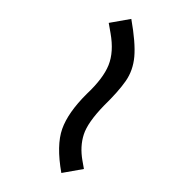

<svg xmlns="http://www.w3.org/2000/svg" viewBox="-40 -855 293 293"><g transform="rotate(-10 106.5 -708.5)"><path d="M34 -602Q34 -645 47 -668Q60 -691 93 -714Q122 -733 133.5 -751.5Q145 -770 145 -799V-815H180Q180 -778 174.5 -757.5Q169 -737 155 -723Q141 -709 116 -692Q87 -671 78 -654Q69 -637 69 -615V-602Z"/></g></svg>

Font: Noto Sans Armenian SemiCondensed ExtraLight
Style: Regular
Weight: 200
Width: 4
Designer: Monotype Design Team
Foundry: Monotype Imaging Inc.
Version: Version 2.008; ttfautohint (v1.8.4.7-5d5b)